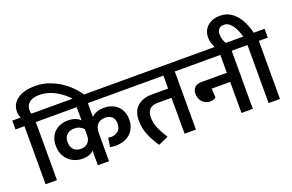

<svg xmlns="http://www.w3.org/2000/svg" viewBox="-117 -1291 2612 1715"><g transform="rotate(-20 1189.0 -433.0)"><path d="M75 -552H-10V-636H70Q65 -646 60.5 -662Q56 -678 56 -697Q56 -769 116.5 -813Q177 -857 286 -857Q358 -857 420 -834Q482 -811 532.5 -776.5Q583 -742 621 -700Q659 -658 683 -621L690 -610L618 -565L607 -581Q585 -614 552.5 -647.5Q520 -681 480 -708Q440 -735 393 -752Q346 -769 294 -769Q228 -769 197 -741Q166 -713 166 -673Q166 -664 167 -654.5Q168 -645 172 -636H263V-552H183V0H75Z M573 -343Q556 -361 534 -371Q512 -381 484 -381Q444 -381 416 -357.5Q388 -334 388 -287Q388 -240 413.5 -214.5Q439 -189 481 -189Q499 -189 515.5 -194.5Q532 -200 544.5 -211Q557 -222 565 -240Q573 -258 573 -282ZM678 0H572V-140Q559 -123 531 -112Q503 -101 467 -101Q429 -101 395 -113.5Q361 -126 335 -150.5Q309 -175 293.5 -210.5Q278 -246 278 -293Q278 -336 292.5 -369Q307 -402 331.5 -424Q356 -446 388.5 -457Q421 -468 457 -468Q491 -468 521.5 -457.5Q552 -447 572 -427V-552H233V-636H1030V-552H678V-419Q694 -439 725.5 -451.5Q757 -464 798 -464Q835 -464 867 -452.5Q899 -441 923 -419Q947 -397 961 -364.5Q975 -332 975 -291Q975 -245 959.5 -210.5Q944 -176 917.5 -153.5Q891 -131 856 -120Q821 -109 781 -109Q770 -109 754 -111Q738 -113 730 -115L742 -200Q757 -197 773 -197Q810 -197 837.5 -220Q865 -243 865 -291Q865 -332 841.5 -354.5Q818 -377 776 -377Q728 -377 703 -348Q678 -319 678 -269Z M1265 -341Q1211 -341 1186.5 -314Q1162 -287 1162 -242Q1162 -188 1184 -136Q1206 -84 1244 -26L1149 16Q1109 -41 1080.5 -107.5Q1052 -174 1052 -249Q1052 -339 1103.5 -384Q1155 -429 1241 -429H1396V-552H1002V-636H1589V-552H1504V0H1396V-341Z M1937 -382V-552H1569V-636H2130V-552H2045V0H1937V-295H1761L1766 -210Q1762 -205 1747.5 -198.5Q1733 -192 1713 -192Q1667 -192 1638 -223Q1609 -254 1609 -302Q1609 -338 1630.5 -360Q1652 -382 1697 -382Z M2195 -552H2110V-636H2186Q2178 -662 2167 -690Q2156 -718 2140.5 -741Q2125 -764 2104.5 -779Q2084 -794 2057 -794Q2027 -794 2010 -776.5Q1993 -759 1993 -726Q1993 -697 2002 -672Q2011 -647 2025 -626L1950 -583L1935 -601Q1915 -628 1901 -662.5Q1887 -697 1887 -735Q1887 -767 1898.5 -794Q1910 -821 1931.5 -840.5Q1953 -860 1983 -871Q2013 -882 2051 -882Q2106 -882 2146 -858Q2186 -834 2213.5 -797.5Q2241 -761 2258.5 -718Q2276 -675 2285 -636H2388V-552H2303V0H2195Z"/></g></svg>

Font: Mukta SemiBold
Style: Regular
Weight: 600
Designer: Girish Dalvi and Yashodeep Gholap
Foundry: Ek Type
Version: Version 2.538;PS 1.002;hotconv 16.6.51;makeotf.lib2.5.65220;